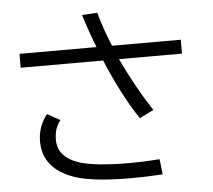

<svg xmlns="http://www.w3.org/2000/svg" viewBox="-57 -882 1095 988"><g transform="rotate(-5 490.0 -387.5)"><path d="M64 -643.1H461.9Q432.1 -717.8 401.9 -814L481 -818.8Q505.4 -729.5 542 -643.1H897V-571.3H571.8Q640.6 -423.3 725.1 -295.4L651.9 -259.3Q566.4 -387.7 489.7 -571.3H64ZM744.1 39.1Q652.8 44.4 582 44.4Q383.8 44.4 289.6 12.2Q129.9 -43 129.9 -185.1Q129.9 -260.7 177.7 -321.8L244.1 -285.2Q211.9 -245.6 211.9 -186.5Q211.9 -94.2 324.2 -59.1Q407.2 -33.7 581.5 -33.7Q652.3 -33.7 734.9 -40Z"/></g></svg>

Font: BIZ UDPGothic
Style: Regular
Weight: 400
Designer: TypeBank Co., Ltd.
Foundry: Morisawa Inc.
Version: Version 1.051